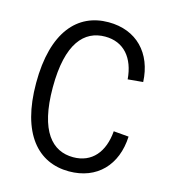

<svg xmlns="http://www.w3.org/2000/svg" viewBox="-111 -834 842 936"><g transform="rotate(15 310.0 -366.0)"><path d="M141 -364.5C141 -588.5 219.5 -669.5 324.5 -669.5C419 -669.5 475 -602.5 483.5 -496.5L560 -503.5C553.5 -647.5 463.5 -741.5 322.5 -741.5C166.5 -741.5 57 -622.5 57 -364.5C57 -108 166.5 11 322.5 11C464 11 553.5 -83 560 -228L483.5 -234.5C475 -128 419 -61 324.5 -61C219.5 -61 141 -142 141 -364.5Z"/></g></svg>

Font: Monaspace Neon Light
Style: Regular
Weight: 300
Designer: Riley Cran & the Lettermatic Team
Foundry: Lettermatic
Version: Version 1.200 (Monaspace Neon)